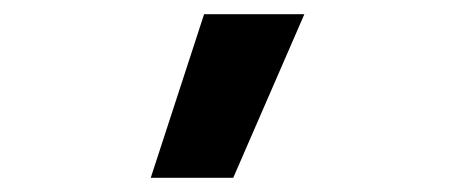

<svg xmlns="http://www.w3.org/2000/svg" viewBox="-20 -750 640 270"><path d="M308 -500H192L267 -730H408Z"/></svg>

Font: Geist Mono Medium
Style: Regular
Weight: 500
Monospace: yes
Designer: Basement.studio, Andrés Briganti, Mateo Zaragoza
Foundry: Basement.studio, Vercel, Andrés Briganti, Guido Ferreyra, Mateo Zaragoza
Version: Version 1.500; ttfautohint (v1.8.4.7-5d5b)